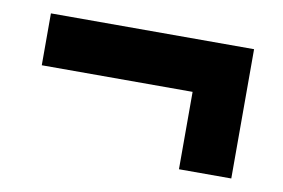

<svg xmlns="http://www.w3.org/2000/svg" viewBox="-45 -480 633 430"><g transform="rotate(10 272.0 -265.0)"><path d="M502 -412V-118H383V-294H40V-412Z"/></g></svg>

Font: Noto Sans SemiCondensed ExtraBold
Style: Regular
Weight: 800
Width: 4
Designer: Monotype Design Team
Foundry: Monotype Imaging Inc.
Version: Version 2.013; ttfautohint (v1.8.4.7-5d5b)